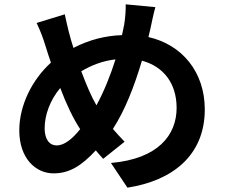

<svg xmlns="http://www.w3.org/2000/svg" viewBox="-20 -814 1040 886"><path d="M674 -681C679 -705 689 -754 697 -781L560 -794C561 -771 558 -729 553 -700C550 -685 547 -669 543 -652C467 -649 395 -632 319 -593C302 -644 290 -696 279 -748L149 -708C166 -672 178 -641 189 -605C197 -578 206 -552 215 -525C127 -445 69 -327 69 -212C69 -84 144 -14 227 -14C300 -14 355 -48 422 -120C433 -107 444 -94 456 -81L555 -160C536 -179 520 -198 501 -219C558 -307 600 -417 635 -534C735 -507 795 -429 795 -316C795 -192 711 -81 492 -62L568 52C776 20 925 -97 925 -309C925 -482 820 -608 665 -643ZM513 -540C490 -467 460 -392 425 -328C402 -367 378 -424 355 -485C402 -513 453 -533 513 -540ZM242 -143C206 -143 186 -174 186 -222C186 -283 211 -352 258 -408C287 -331 318 -267 350 -218C314 -173 277 -143 242 -143Z"/></svg>

Font: Spoqa Han Sans Neo Bold
Style: Bold
Weight: 700
Designer: [Spoqa Han Sans Neo] Dong-huui Kim  Younghwa Kang  Yujin Lee  [Noto Sans] Ryoko NISHIZUKA  (kana & ideographs); Paul D. 
Foundry: Spoqa (http://www.spoqa-han-sans.com)
Version: Version 1.000